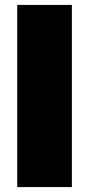

<svg xmlns="http://www.w3.org/2000/svg" viewBox="-20 -760 362 780"><path d="M272 -740V0H50V-740Z"/></svg>

Font: Fz Poppins Black
Style: Regular
Weight: 900
Designer: Ninad Kale (Devanagari), Jonny Pinhorn (Latin)
Foundry: Indian Type Foundry
Version: Vit hóa bi Vntype.Com & FontZin.Com